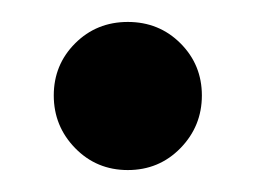

<svg xmlns="http://www.w3.org/2000/svg" viewBox="-20 -147 233 175"><path d="M144.5 -107.5Q164 -88 164 -60Q164 -32 144.5 -12Q125 8 96.5 8Q68 8 48.5 -12Q29 -32 29 -60Q29 -88 48.5 -107.5Q68 -127 96.5 -127Q125 -127 144.5 -107.5Z"/></svg>

Font: Hind Jalandhar Medium
Style: Regular
Weight: 500
Designer: Namrata Goyal
Foundry: Indian Type Foundry
Version: Version 0.702;PS 1.0;hotconv 1.0.81;makeotf.lib2.5.63406